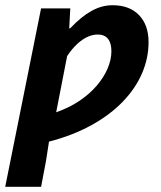

<svg xmlns="http://www.w3.org/2000/svg" viewBox="-43 -528 614 732"><path d="M-23.1 184.1 113.6 -496.1H225L220.9 -420H224.5Q266.1 -464.1 305.4 -486.1Q344.7 -508.1 386.3 -508.1Q450.4 -508.1 486.9 -470.5Q523.4 -432.9 523.4 -367.4Q523.4 -306.6 498.7 -248.9Q474 -191.2 425.6 -140.9Q377.2 -90.5 306.5 -51.3Q235.7 -12 143.8 12L132.4 85.5L113.7 184.1ZM171.2 -100Q220.7 -117.3 259.4 -143.2Q298.1 -169.2 325.5 -201.1Q352.9 -232.9 367.3 -266.9Q381.7 -300.8 381.7 -333Q381.7 -364.3 368.3 -380.4Q354.8 -396.4 329.9 -396.4Q310.8 -396.4 291.1 -387.6Q271.4 -378.8 251.5 -360.6Q231.7 -342.3 212.9 -314.1Z"/></svg>

Font: Source Sans 3
Style: Italic
Weight: 200
Italic angle: -11°
Designer: Paul D. Hunt
Foundry: Adobe
Version: Version 3.046;hotconv 1.0.118;makeotfexe 2.5.65603